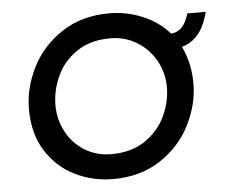

<svg xmlns="http://www.w3.org/2000/svg" viewBox="-52 -795 1007 861"><g transform="rotate(-5 451.0 -364.0)"><path d="M782 -557Q819 -481 819 -389Q819 -296 773.5 -204.5Q728 -113 638 -53Q548 7 423 7Q333 7 253 -32Q173 -71 123.5 -149Q74 -227 74 -339Q74 -432 119.5 -523.5Q165 -615 255 -675Q345 -735 470 -735Q547 -735 618.5 -705.5Q690 -676 739 -620Q769 -623 788 -643Q807 -663 819 -704H902Q885 -638 854.5 -603Q824 -568 782 -557ZM699 -383Q699 -447 668.5 -502Q638 -557 584.5 -590Q531 -623 465 -623Q374 -623 313 -581Q252 -539 223 -475Q194 -411 194 -345Q194 -281 223.5 -225.5Q253 -170 306 -137.5Q359 -105 425 -105Q516 -105 577.5 -147Q639 -189 669 -253Q699 -317 699 -383Z"/></g></svg>

Font: Josefin Sans SemiBold
Style: Italic
Weight: 600
Italic angle: -7°
Designer: Santiago Orozco
Foundry: Typemade
Version: Version 2.000